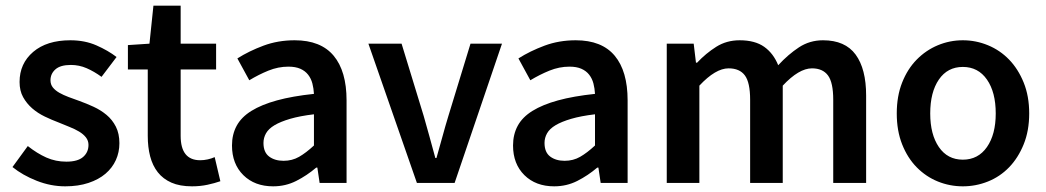

<svg xmlns="http://www.w3.org/2000/svg" viewBox="-20 -645 3690 677"><path d="M210 12Q159 12 109.5 -7.5Q60 -27 24 -56L78 -130Q111 -104 143.5 -89.5Q176 -75 214 -75Q254 -75 273 -91.5Q292 -108 292 -134Q292 -149 283 -160.5Q274 -172 259 -181Q244 -190 225 -197.5Q206 -205 187 -213Q163 -222 138 -234Q113 -246 93.5 -263Q74 -280 61.5 -302.5Q49 -325 49 -356Q49 -421 97 -462Q145 -503 228 -503Q279 -503 320 -485Q361 -467 391 -444L338 -374Q312 -393 285.5 -404.5Q259 -416 230 -416Q193 -416 175.5 -400.5Q158 -385 158 -362Q158 -347 166.5 -336.5Q175 -326 189 -318Q203 -310 221.5 -303Q240 -296 260 -289Q285 -280 310 -268.5Q335 -257 355.5 -240Q376 -223 388.5 -198.5Q401 -174 401 -140Q401 -108 388.5 -80.5Q376 -53 352 -32.5Q328 -12 292 0Q256 12 210 12Z M657 12Q614 12 584.5 -1Q555 -14 536.5 -37.5Q518 -61 509.5 -93.5Q501 -126 501 -166V-400H431V-486L507 -491L521 -625H617V-491H742V-400H617V-166Q617 -80 686 -80Q699 -80 712.5 -83Q726 -86 737 -91L757 -6Q737 1 711.5 6.5Q686 12 657 12Z M943 12Q878 12 838 -27.5Q798 -67 798 -132Q798 -171 814.5 -201.5Q831 -232 866.5 -254Q902 -276 956.5 -291Q1011 -306 1087 -314Q1086 -333 1081.5 -350.5Q1077 -368 1066.5 -381.5Q1056 -395 1039 -402.5Q1022 -410 997 -410Q961 -410 926.5 -396Q892 -382 859 -362L817 -439Q858 -465 909 -484Q960 -503 1019 -503Q1111 -503 1156.5 -448.5Q1202 -394 1202 -291V0H1107L1099 -54H1095Q1062 -26 1024.5 -7Q987 12 943 12ZM980 -78Q1010 -78 1034.5 -92Q1059 -106 1087 -132V-242Q1037 -236 1003 -226Q969 -216 948 -203.5Q927 -191 918 -175Q909 -159 909 -141Q909 -108 929 -93Q949 -78 980 -78Z M1450 0 1279 -491H1396L1474 -236Q1484 -200 1494.5 -163Q1505 -126 1515 -88H1519Q1530 -126 1540 -163Q1550 -200 1561 -236L1639 -491H1750L1583 0Z M1934 12Q1869 12 1829 -27.5Q1789 -67 1789 -132Q1789 -171 1805.5 -201.5Q1822 -232 1857.5 -254Q1893 -276 1947.5 -291Q2002 -306 2078 -314Q2077 -333 2072.5 -350.5Q2068 -368 2057.5 -381.5Q2047 -395 2030 -402.5Q2013 -410 1988 -410Q1952 -410 1917.5 -396Q1883 -382 1850 -362L1808 -439Q1849 -465 1900 -484Q1951 -503 2010 -503Q2102 -503 2147.5 -448.5Q2193 -394 2193 -291V0H2098L2090 -54H2086Q2053 -26 2015.5 -7Q1978 12 1934 12ZM1971 -78Q2001 -78 2025.5 -92Q2050 -106 2078 -132V-242Q2028 -236 1994 -226Q1960 -216 1939 -203.5Q1918 -191 1909 -175Q1900 -159 1900 -141Q1900 -108 1920 -93Q1940 -78 1971 -78Z M2331 0V-491H2426L2434 -424H2438Q2469 -457 2505.5 -480Q2542 -503 2588 -503Q2642 -503 2674.5 -480Q2707 -457 2724 -415Q2759 -453 2797 -478Q2835 -503 2882 -503Q2960 -503 2997 -452.5Q3034 -402 3034 -308V0H2918V-293Q2918 -354 2899.5 -379Q2881 -404 2843 -404Q2797 -404 2740 -343V0H2625V-293Q2625 -354 2606.5 -379Q2588 -404 2549 -404Q2503 -404 2446 -343V0Z M3375 12Q3329 12 3287 -5Q3245 -22 3212.5 -55Q3180 -88 3161 -136Q3142 -184 3142 -245Q3142 -306 3161 -354Q3180 -402 3212.5 -435Q3245 -468 3287 -485.5Q3329 -503 3375 -503Q3421 -503 3463.5 -485.5Q3506 -468 3538 -435Q3570 -402 3589.5 -354Q3609 -306 3609 -245Q3609 -184 3589.5 -136Q3570 -88 3538 -55Q3506 -22 3463.5 -5Q3421 12 3375 12ZM3375 -82Q3429 -82 3460 -126.5Q3491 -171 3491 -245Q3491 -320 3460 -364.5Q3429 -409 3375 -409Q3321 -409 3290.5 -364.5Q3260 -320 3260 -245Q3260 -171 3290.5 -126.5Q3321 -82 3375 -82Z"/></svg>

Font: TT Toshiba Sans Medium
Style: Regular
Weight: 500
Designer: Paul D. Hunt
Foundry: Toshiba Corporation
Version: Version 2.020;PS 2.000;hotconv 1.0.86;makeotf.lib2.5.63406